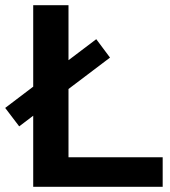

<svg xmlns="http://www.w3.org/2000/svg" viewBox="-25 -720 656 740"><path d="M103 0V-274L49 -233L-5 -304L103 -386V-700H239V-488L346 -569L399 -498L239 -377V-114H602V0Z"/></svg>

Font: Belfius21
Style: Bold
Weight: 700
Designer: Montserrat's base design by Julieta Ulanovsky, modified by Coast SPRL for Belfius Bank NV.
Foundry: Montserrat's base design by Julieta Ulanovsky, modified by Coast SPRL for Belfius Bank NV.
Version: Version 2.000;FEAKit 1.0